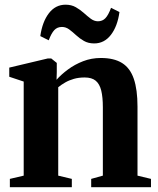

<svg xmlns="http://www.w3.org/2000/svg" viewBox="-20 -778 657 798"><path d="M78.5 -48V-439L18.5 -459V-497L178.5 -535H193L216 -516.5V-478L215 -446.5Q234.5 -468.5 262.5 -489.2Q290.5 -510 325.2 -523.5Q360 -537 399 -537Q454 -537 487.5 -516Q521 -495 536.2 -450.2Q551.5 -405.5 551.5 -334.5V-48L607.5 -34.5V0H359V-34.5L407.5 -48V-332.5Q407.5 -374 400.8 -401.5Q394 -429 377.8 -442.5Q361.5 -456 332 -456Q307 -456 287 -450.2Q267 -444.5 251 -435.2Q235 -426 222 -415.5V-48L278.5 -34.5V0H21V-34.5ZM147.5 -628Q156 -687.5 183.2 -723Q210.5 -758.5 252.5 -758.5Q277 -758.5 295.2 -748Q313.5 -737.5 328.5 -724Q343.5 -710.5 357.2 -700.2Q371 -690 386.5 -689.5Q406 -689.5 418.2 -702.5Q430.5 -715.5 441.5 -745.5L476.5 -728Q468.5 -669 441 -633.2Q413.5 -597.5 371.5 -597.5Q347 -597.5 329 -607.8Q311 -618 296.2 -631.8Q281.5 -645.5 267.5 -655.8Q253.5 -666 237.5 -666Q218 -666 205.8 -653Q193.5 -640 182.5 -610.5Z"/></svg>

Font: Merriweather 96pt
Style: Bold
Weight: 700
Version: Version 2.100